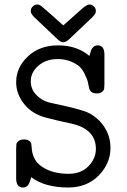

<svg xmlns="http://www.w3.org/2000/svg" viewBox="-20 -824 565 855"><path d="M52 -30V-162Q52 -175 53 -182Q54 -189 62.5 -196Q71 -203 87 -203Q102 -203 110 -197Q118 -191 119 -185Q120 -179 121 -168Q124 -109 168 -81Q214 -50 285 -50Q341 -50 374 -84Q407 -118 407 -161Q407 -250 296 -274Q247 -284 181 -301Q121 -318 86.5 -362Q52 -406 52 -458Q52 -524 104.5 -573Q157 -622 238 -622Q323 -622 378 -575Q383 -593 386 -601Q389 -609 396.5 -615.5Q404 -622 415 -622Q445 -622 445 -581V-449Q445 -436 444 -429Q443 -422 434.5 -415Q426 -408 410 -408Q380 -408 376 -436Q373 -453 370.5 -462Q368 -471 358 -492.5Q348 -514 335 -526.5Q322 -539 296 -550Q270 -561 237 -561Q185 -561 151 -531.5Q117 -502 117 -462Q117 -428 140 -403Q163 -378 197 -368L278 -350Q342 -335 368.5 -324Q395 -313 424 -285Q472 -233 472 -166Q472 -96 419.5 -42.5Q367 11 284 11Q180 11 119 -35Q112 -9 104.5 1Q97 11 82 11Q52 11 52 -30ZM146 -804Q155 -804 164.5 -796.5Q174 -789 208 -759Q226 -743 238 -732L262 -711Q265 -714 271 -719Q277 -724 297.5 -742.5Q318 -761 345 -785Q368 -804 378 -804Q389 -804 398 -795.5Q407 -787 407 -775Q407 -763 392 -748Q299 -659 286 -647.5Q273 -636 262 -636Q251 -636 238 -647.5Q225 -659 132 -748Q117 -763 117 -775Q117 -787 126 -795.5Q135 -804 146 -804Z"/></svg>

Font: CMU Typewriter Text
Style: Regular
Weight: 500
Monospace: yes
Version: Version 0.7.0